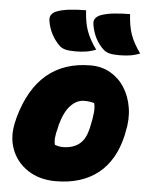

<svg xmlns="http://www.w3.org/2000/svg" viewBox="-57 -868 714 926"><g transform="rotate(5 300.0 -405.0)"><path d="M322 -822Q325 -765 339 -724.5Q353 -684 387 -637Q362 -627 338 -623.5Q314 -620 288 -620Q258 -620 241 -624Q224 -628 212 -638Q188 -661 172 -690.5Q156 -720 150 -757Q145 -790 181 -804Q207 -814 245 -818Q283 -822 322 -822ZM535 -822Q538 -765 552 -724.5Q566 -684 600 -637Q575 -627 551 -623.5Q527 -620 500 -620Q471 -620 454 -624Q437 -628 425 -638Q375 -683 363 -757Q357 -789 393 -804Q419 -814 457.5 -818Q496 -822 535 -822ZM368 -559Q421 -559 463 -535Q505 -511 532 -469Q559 -427 568 -371.5Q577 -316 563 -254L560 -238Q532 -114 452 -51Q372 12 247 12Q168 12 111.5 -25.5Q55 -63 32.5 -125.5Q10 -188 30 -264L33 -277Q111 -559 368 -559ZM351 -386Q315 -386 285 -354Q255 -322 238 -257L236 -246Q220 -190 229 -162Q238 -159 247 -157Q256 -155 268 -155Q314 -155 344.5 -177.5Q375 -200 387 -249L390 -260Q400 -305 402.5 -332.5Q405 -360 400 -379Q382 -386 351 -386Z"/></g></svg>

Font: Recursive Mn Csl St Blk
Style: Italic
Weight: 900
Italic angle: -15°
Monospace: yes
Version: Version 1.079;hotconv 1.0.112;makeotfexe 2.5.65598; ttfautoh